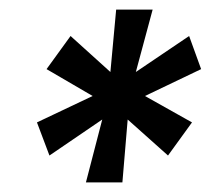

<svg xmlns="http://www.w3.org/2000/svg" viewBox="-20 -707 439 400"><path d="M159 -327 193 -458 83 -383 57 -452 173 -507 77 -563 127 -632 210 -557 222 -687H298L263 -557L374 -632L399 -563L282 -507L380 -452L330 -383L246 -458L235 -327Z"/></svg>

Font: Archivo ExtraCondensed
Style: Bold Italic
Weight: 700
Width: 2
Italic angle: -10°
Designer: Hector Gatti
Foundry: Omnibus-Type
Version: Version 2.001